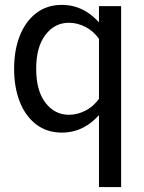

<svg xmlns="http://www.w3.org/2000/svg" viewBox="-20 -535 587 781"><path d="M382.6 -510V225.8H472.7V-510ZM37.4 -255.1Q37.4 -179.4 60.5 -120.8Q83.7 -62.3 127.3 -28.9Q170.9 4.4 231.7 4.4Q288.1 4.4 334.4 -25.3Q380.6 -54.9 414.6 -109.9L386.2 -137.9Q362.5 -103.3 329 -85.7Q295.4 -68.1 260.3 -68.1Q202.4 -68.1 164.8 -117.1Q127.2 -166 127.2 -255.1Q127.2 -344 164.8 -393.2Q202.4 -442.4 260.3 -442.4Q295.4 -442.4 329 -424.7Q362.5 -407 386.2 -372.3L414.6 -400.6Q380.6 -455.8 334.4 -485.5Q288.1 -515.1 231.7 -515.1Q170.9 -515.1 127.3 -481.6Q83.7 -448 60.5 -389.4Q37.4 -330.8 37.4 -255.1Z"/></svg>

Font: Estedad-FD-VF Thin
Style: Regular
Weight: 100
Designer: Amin Abedi
Version: Version 5.0